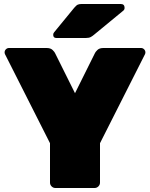

<svg xmlns="http://www.w3.org/2000/svg" viewBox="-20 -940 750 960"><path d="M257 0Q246 0 238 -8Q230 -16 230 -27V-224L5 -669Q4 -671 3.5 -673.5Q3 -676 3 -678Q3 -687 9.5 -693.5Q16 -700 25 -700H213Q233 -700 243 -690Q253 -680 255 -675L355 -474L455 -675Q457 -680 467 -690Q477 -700 497 -700H685Q694 -700 700.5 -693.5Q707 -687 707 -678Q707 -676 706.5 -673.5Q706 -671 705 -669L480 -224V-27Q480 -16 472 -8Q464 0 453 0ZM262 -750Q246 -750 246 -766Q246 -774 251 -779L351 -901Q362 -914 369.5 -917Q377 -920 388 -920H584Q603 -920 603 -900Q603 -893 598 -888L451 -767Q443 -760 434 -755Q425 -750 409 -750Z"/></svg>

Font: Rubik Black
Style: Regular
Weight: 900
Designer: Hubert and Fischer
Foundry: Hubert and Fischer
Version: Version 2.300;gftools[0.9.30]